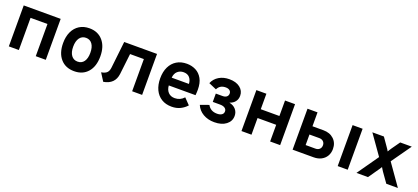

<svg xmlns="http://www.w3.org/2000/svg" viewBox="32 -1381 4897 2251"><g transform="rotate(20 2481.0 -255.5)"><path d="M78 0V-511H539V0H414V-401.5H203V0Z M895.5 12Q787 12 724.8 -59.5Q662.5 -131 662.5 -255Q662.5 -337 691 -397.2Q719.5 -457.5 771.8 -490.2Q824 -523 895.5 -523Q1002 -523 1064.2 -451Q1126.5 -379 1126.5 -255.5Q1126.5 -131 1064.5 -59.5Q1002.5 12 895.5 12ZM895.5 -107.5Q946 -107.5 974 -146.2Q1002 -185 1002 -255.5Q1002 -325.5 973.8 -364.8Q945.5 -404 895.5 -404Q845 -404 816.5 -364.5Q788 -325 788 -255Q788 -185.5 816.5 -146.5Q845 -107.5 895.5 -107.5Z M1260 12 1198.5 -84.5Q1246 -92 1267.5 -113Q1289 -134 1294 -176.5L1331.5 -511H1741V0H1616.5V-401.5H1444.5L1414.5 -142Q1398.5 -11.5 1260 12Z M2111 12Q2037.5 12 1984.2 -21Q1931 -54 1902.2 -114.2Q1873.5 -174.5 1873.5 -256Q1873.5 -338.5 1902.8 -398.5Q1932 -458.5 1985.2 -490.8Q2038.5 -523 2111 -523Q2173 -523 2223.5 -497Q2274 -471 2304 -417.2Q2334 -363.5 2334 -280.5Q2334 -267.5 2333.2 -248.8Q2332.5 -230 2330.5 -211H1997Q2000 -158.5 2030.2 -126.5Q2060.5 -94.5 2111.5 -94.5Q2180 -94.5 2226 -146L2298 -71.5Q2265 -34 2218.2 -11Q2171.5 12 2111 12ZM1997.5 -308.5H2213Q2209.5 -358.5 2183 -387.5Q2156.5 -416.5 2108.5 -416.5Q2064.5 -416.5 2033.5 -389.2Q2002.5 -362 1997.5 -308.5Z M2643.5 12Q2564 12 2503.5 -23.2Q2443 -58.5 2416.5 -121.5L2522.5 -159.5Q2558.5 -93 2640.5 -93Q2678 -93 2699.2 -108Q2720.5 -123 2720.5 -150Q2720.5 -175.5 2698.8 -190.8Q2677 -206 2637.5 -206H2547.5V-310H2632.5Q2664.5 -310 2682.5 -325.2Q2700.5 -340.5 2700.5 -365.5Q2700.5 -390 2682.2 -404Q2664 -418 2632.5 -418Q2560.5 -418 2531.5 -357L2434.5 -399Q2459 -458 2513.5 -490.5Q2568 -523 2640.5 -523Q2725 -523 2775 -483.8Q2825 -444.5 2825 -382Q2825 -340.5 2801.5 -309.5Q2778 -278.5 2733.5 -264.5Q2787 -253.5 2816 -219.5Q2845 -185.5 2845 -139Q2845 -72 2790.2 -30Q2735.5 12 2643.5 12Z M2980.5 0V-511H3105.5V-318H3338V-511H3463V0H3338V-208H3105.5V0Z M3618.5 0V-511H3743.5V-337.5H3881Q3961 -337.5 4010.8 -290.8Q4060.5 -244 4060.5 -168.5Q4060.5 -118.5 4038 -80.5Q4015.5 -42.5 3975 -21.2Q3934.5 0 3881 0ZM3743.5 -103H3866Q3897.5 -103 3916.5 -121.2Q3935.5 -139.5 3935.5 -169Q3935.5 -198.5 3916.5 -216.5Q3897.5 -234.5 3866 -234.5H3743.5ZM4181 0V-511H4306V0Z M4415 0 4601 -265 4427.5 -511H4571.5L4642 -410Q4650.5 -398 4659.2 -384.8Q4668 -371.5 4673 -361.5Q4679 -372 4687.2 -385.2Q4695.5 -398.5 4703.5 -410L4775 -511H4919.5L4745.5 -265L4932 0H4787.5L4703 -119Q4695 -131 4687 -144Q4679 -157 4673 -167.5Q4668 -157 4659 -143.8Q4650 -130.5 4642 -119.5L4559 0Z"/></g></svg>

Font: Overpass
Style: Bold
Weight: 700
Designer: Delve Withrington, Dave Bailey, Thomas Jockin
Foundry: Delve Fonts LLC
Version: Version 4.000; ttfautohint (v1.8.3)